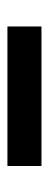

<svg xmlns="http://www.w3.org/2000/svg" viewBox="168 -208 129 504"><g transform="rotate(-90 232.0 44.5)"><path d="M415 0H48.8V89.4H415Z"/></g></svg>

Font: Estedad-FD-VF Thin
Style: Regular
Weight: 100
Designer: Amin Abedi
Version: Version 5.0